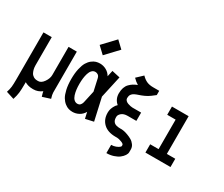

<svg xmlns="http://www.w3.org/2000/svg" viewBox="-152 -1206 2105 1806"><g transform="rotate(30 900.5 -303.0)"><path d="M319.3 -19.5Q277.3 12.2 229.5 12.2H220.7Q171.9 12.2 133.8 -10.3V12.2Q133.8 70.3 129.9 104.5Q126 138.7 111.8 183.6L25.9 156.2Q37.6 120.6 40.8 92.8Q43.9 64.9 43.9 12.2V-499.5H133.8V-193.8Q133.8 -173.8 137.7 -155.3Q141.6 -136.7 150.6 -118.4Q159.7 -100.1 177.7 -88.9Q195.8 -77.6 220.7 -77.6H229.5Q262.2 -77.6 289.3 -116.9Q316.4 -156.2 316.4 -193.8V-499.5H406.2V-56.6Q406.2 -33.2 418.9 5.9L333 33.2Q321.8 -3.4 319.3 -19.5Z M634.3 -591.8 560.5 -661.6 686 -794.4 759.8 -724.6ZM730.5 -251.5 701.7 -380.9Q696.8 -402.3 683.6 -412.1Q670.4 -421.9 653.8 -421.9Q632.3 -421.9 616.9 -406.2Q601.6 -390.6 593.5 -364.3Q585.4 -337.9 582 -309.6Q578.6 -281.2 578.6 -249.5Q578.6 -216.3 582 -188Q585.4 -159.7 593.8 -133.5Q602.1 -107.4 617.9 -92.3Q633.8 -77.1 655.8 -77.1Q689.5 -77.1 701.2 -118.7ZM822.3 -251.5 876.5 -9.8 788.6 9.8 773.4 -57.6Q754.9 -23.9 722.2 -5.9Q689.5 12.2 652.3 12.2Q630.9 12.2 610.4 6.3Q589.8 0.5 567.1 -17.3Q544.4 -35.2 527.8 -63Q511.2 -90.8 500.2 -139.2Q489.3 -187.5 489.3 -250.5Q489.3 -313.5 500.2 -361.8Q511.2 -410.2 527.8 -438Q544.4 -465.8 567.1 -483.2Q589.8 -500.5 610.1 -506.3Q630.4 -512.2 652.3 -512.2Q689 -512.2 721.4 -494.4Q753.9 -476.6 772.5 -443.8L787.1 -509.8L875 -490.2Z M1034.2 -357.4Q1034.2 -343.3 1044.9 -332.3Q1055.7 -321.3 1071.3 -315.9Q1086.9 -310.5 1100.3 -307.9Q1113.8 -305.2 1123 -305.2H1216.8V-215.3H1123Q1080.1 -215.3 1057.1 -195.3Q1034.2 -175.3 1034.2 -154.8V-146.5Q1034.2 -113.8 1053.5 -95.7Q1072.8 -77.6 1121.1 -77.6H1139.6Q1146 -77.6 1162.6 -74.5Q1179.2 -71.3 1204.3 -62.3Q1229.5 -53.2 1251.7 -40.5Q1273.9 -27.8 1290 -5.6Q1306.2 16.6 1306.2 43V72.8Q1306.2 90.3 1293.2 110.1Q1280.3 129.9 1257.6 147.5Q1234.9 165 1199.5 176.5Q1164.1 188 1124 188V98.6Q1150.9 98.6 1173.6 89.6Q1196.3 80.6 1206.5 71.8Q1216.8 63 1216.8 58.6V47.4Q1216.8 34.2 1186.8 23.2Q1156.7 12.2 1139.6 12.2H1121.1Q1036.6 12.2 990.5 -31.5Q944.3 -75.2 944.3 -146.5V-154.8Q944.3 -163.1 947 -177.5Q949.7 -191.9 961.2 -216.1Q972.7 -240.2 990.7 -255.9Q944.3 -295.4 944.3 -357.4Q944.3 -392.6 953.6 -419.4Q962.9 -446.3 980.7 -464.4Q998.5 -482.4 1016.8 -493.7Q1035.2 -504.9 1060.5 -515.1Q1030.8 -532.2 1003.4 -561L1068.8 -622.6Q1095.7 -594.2 1124.8 -581.1Q1153.8 -567.9 1195.3 -567.9H1261.7V-521.5L1220.7 -490.2Q1196.8 -472.2 1167 -458.7Q1137.2 -445.3 1115.5 -438.5Q1093.8 -431.6 1074.2 -422.4Q1054.7 -413.1 1044.4 -397.5Q1034.2 -381.8 1034.2 -357.4Z M1711.9 -89.8V0H1439.5V-89.8H1530.8V-410.2H1439.5V-499.5H1620.6V-89.8Z"/></g></svg>

Font: Anka/Coder Narrow
Style: Bold
Weight: 700
Width: 3
Monospace: yes
Version: Version 001.100